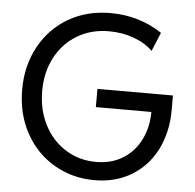

<svg xmlns="http://www.w3.org/2000/svg" viewBox="-52 -781 853 841"><g transform="rotate(5 374.0 -360.5)"><path d="M43.9 -360.4Q43.9 -465.3 89.4 -549.1Q134.8 -632.8 215.8 -680.2Q296.9 -727.5 400.4 -727.5Q466.8 -727.5 524.7 -709.5Q582.5 -691.4 627.9 -660.2L593.8 -578.1Q561.5 -610.4 510.5 -628.9Q459.5 -647.5 400.4 -647.5Q322.3 -647.5 261.2 -610.8Q200.2 -574.2 166 -509.3Q131.8 -444.3 131.8 -362.3Q131.8 -277.8 166.3 -211.9Q200.7 -146 260.5 -109.1Q320.3 -72.3 393.6 -72.3Q461.9 -72.3 512.5 -104.2Q563 -136.2 589.6 -190.9Q616.2 -245.6 616.2 -311.5H372.1V-391.6H704.1V-328.1Q704.1 -231 666 -154.8Q627.9 -78.6 557.4 -35.4Q486.8 7.8 393.6 7.8Q295.4 7.8 215.6 -39.1Q135.7 -85.9 89.8 -169.7Q43.9 -253.4 43.9 -360.4Z"/></g></svg>

Font: Reddit Sans Chocolate
Style: Regular
Weight: 400
Designer: Stephen Hutchings
Foundry: Reddit
Version: Version 1.013